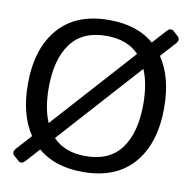

<svg xmlns="http://www.w3.org/2000/svg" viewBox="-82 -804 908 908"><g transform="rotate(10 372.0 -350.0)"><path d="M44.9 -350.1Q44.9 -521 129.2 -617.9Q213.4 -714.8 372.1 -714.8Q506.8 -714.8 587.9 -645L647 -710.4Q665 -730.5 681.2 -715.3L703.1 -695.8Q719.2 -681.2 701.7 -661.1L636.7 -589.4Q699.2 -497.1 699.2 -350.1Q699.2 -179.2 615 -82.3Q530.8 14.6 372.1 14.6Q237.3 14.6 156.2 -55.2L97.2 10.3Q79.1 30.3 63 15.1L41 -4.4Q24.9 -19 42.5 -39.1L107.4 -110.8Q44.9 -203.1 44.9 -350.1ZM145 -350.1Q145 -252 173.8 -185.1L528.8 -579.6Q473.1 -638.7 372.1 -638.7Q257.3 -638.7 201.2 -562.7Q145 -486.8 145 -350.1ZM215.3 -120.6Q271 -61.5 372.1 -61.5Q486.8 -61.5 543 -137.5Q599.1 -213.4 599.1 -350.1Q599.1 -448.2 570.3 -515.1Z"/></g></svg>

Font: Istok
Style: Regular
Weight: 500
Designer: Andrey V. Panov
Foundry: Andrey V. Panov
Version: Version 1.0.3